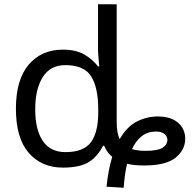

<svg xmlns="http://www.w3.org/2000/svg" viewBox="-20 -780 903 905"><path d="M563 105 482 100Q491 17 509 -41Q492 -55 483.5 -69Q475 -83 471 -93H466Q439 -41 397.5 -15.5Q356 10 276 10Q176 10 115.5 -59.5Q55 -129 55 -267Q55 -405 115.5 -475.5Q176 -546 276 -546Q338 -546 377.5 -523Q417 -500 442 -467H448Q447 -480 444.5 -505.5Q442 -531 442 -546V-760H530V-206Q530 -153 544 -124Q580 -186 628.5 -209Q677 -232 727 -231Q788 -230 820.5 -200.5Q853 -171 853 -126Q853 -74 808 -37Q763 0 659 0Q635 0 615.5 -2Q596 -4 579 -8Q573 17 569 45.5Q565 74 563 105ZM289 -63Q374 -63 408.5 -109.5Q443 -156 443 -250V-266Q443 -366 410 -419.5Q377 -473 288 -473Q217 -473 181.5 -416.5Q146 -360 146 -265Q146 -169 181.5 -116Q217 -63 289 -63ZM667 -69Q723 -69 746 -83.5Q769 -98 769 -122Q769 -136 755.5 -148Q742 -160 715 -160Q676 -160 648 -138Q620 -116 602 -77Q616 -73 632 -71Q648 -69 667 -69Z"/></svg>

Font: Noto IKEA Latin
Style: Regular
Weight: 400
Designer: Monotype Design Team
Foundry: Monotype Imaging Inc.
Version: Version 1.0